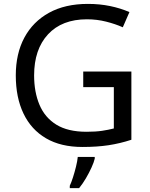

<svg xmlns="http://www.w3.org/2000/svg" viewBox="-20 -744 768 985"><path d="M407 -377H654V-27Q596 -8 537 1Q478 10 403 10Q292 10 216 -34.5Q140 -79 100.5 -161.5Q61 -244 61 -357Q61 -469 105 -551Q149 -633 231.5 -678.5Q314 -724 431 -724Q491 -724 544.5 -713Q598 -702 644 -682L610 -604Q572 -621 524.5 -633Q477 -645 426 -645Q298 -645 226.5 -568Q155 -491 155 -357Q155 -272 182.5 -206.5Q210 -141 269 -104.5Q328 -68 424 -68Q471 -68 504 -73Q537 -78 564 -85V-297H407ZM466 70Q462 88 449.5 115.5Q437 143 420.5 171Q404 199 386 221H338V209Q346 192 354.5 165.5Q363 139 370 110.5Q377 82 379 61H466Z"/></svg>

Font: Noto Sans Mayan Numerals
Style: Regular
Weight: 400
Designer: Monotype Design Team
Foundry: Monotype Imaging Inc.
Version: Version 2.001; ttfautohint (v1.8.4.7-5d5b)